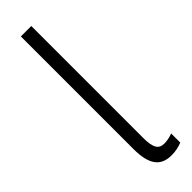

<svg xmlns="http://www.w3.org/2000/svg" viewBox="-251 -717 729 729"><g transform="rotate(-45 113.5 -352.0)"><path d="M158 10C178 10 198 6 215 -1V-50C202 -45 185 -41 170 -41C140 -41 128 -60 128 -114V-714H72V-110C72 -26 99 10 158 10Z"/></g></svg>

Font: Noto Sans UI Condensed Light
Style: Regular
Weight: 300
Width: 3
Designer: Monotype Design Team
Foundry: Monotype Imaging Inc.
Version: Version 1.901